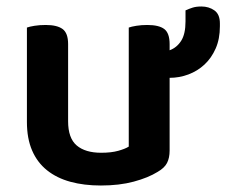

<svg xmlns="http://www.w3.org/2000/svg" viewBox="-20 -557 699 592"><path d="M503 -93Q503 -70 495 -54.5Q487 -39 466 -27Q437 -9 392.5 3Q348 15 291 15Q239 15 197 3.5Q155 -8 125 -32Q95 -56 79 -93Q63 -130 63 -181V-472Q71 -475 86.5 -477.5Q102 -480 121 -480Q156 -480 173 -467.5Q190 -455 190 -421V-183Q190 -131 216.5 -108.5Q243 -86 292 -86Q323 -86 344.5 -92Q366 -98 377 -105V-472Q385 -475 400.5 -477.5Q416 -480 434 -480Q470 -480 486.5 -467.5Q503 -455 503 -421V-402Q525 -410 538.5 -431Q552 -452 552 -491V-525Q563 -530 574 -533.5Q585 -537 601 -537Q624 -537 641 -525Q658 -513 658 -485V-476Q658 -437 645 -407.5Q632 -378 610.5 -358Q589 -338 561 -327.5Q533 -317 503 -317V-93Z"/></svg>

Font: Baloo Thambi 2 SemiBold
Style: Regular
Weight: 600
Designer: Aadarsh Rajan and Ek Type
Foundry: Ek Type
Version: Version 1.640;hotconv 1.0.111;makeotfexe 2.5.65597; ttfautoh